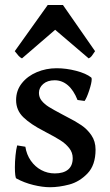

<svg xmlns="http://www.w3.org/2000/svg" viewBox="-20 -746 448 780"><path d="M46.4 -21Q43.5 -22.5 42 -34.9Q40.5 -47.4 40.5 -66.4Q40.5 -89.8 43 -114.5Q45.4 -139.2 49.8 -155.3L83 -149.9Q87.9 -118.2 105 -93.5Q122.1 -68.8 147.5 -55.2Q172.9 -41.5 202.6 -41.5Q237.8 -41.5 256.6 -57.1Q275.4 -72.8 275.4 -103.5Q275.4 -126.5 261 -144.5Q246.6 -162.6 225.3 -176Q204.1 -189.5 167.5 -208.5L156.7 -214.4Q105 -240.7 75.2 -269.3Q45.4 -297.9 45.4 -339.4Q45.4 -378.4 68.6 -407.7Q91.8 -437 129.6 -452.9Q167.5 -468.8 210 -468.8Q249 -468.8 289.3 -458.3Q329.6 -447.8 350.6 -431.2Q352.5 -429.7 352.5 -423.8Q352.5 -409.2 342.3 -378.2Q332 -347.2 323.7 -335.9L294.9 -339.8Q279.3 -379.4 255.6 -399.7Q231.9 -419.9 202.1 -419.9Q172.9 -419.9 155.5 -404.8Q138.2 -389.6 138.2 -368.7Q138.2 -350.6 149.4 -336.7Q160.6 -322.8 178.7 -311.5Q196.8 -300.3 231.9 -281.7L248.5 -272.9Q286.1 -253.9 310.3 -237.5Q334.5 -221.2 351.3 -196.5Q368.2 -171.9 368.2 -138.2Q368.2 -75.2 335.4 -41.3Q302.7 -7.3 261.2 3.7Q219.7 14.6 183.1 14.6Q152.8 14.6 115.2 5.4Q77.6 -3.9 46.4 -21ZM204.1 -625 69.3 -508.8Q62 -512.2 55.7 -519Q49.3 -525.9 40 -538.1L173.8 -725.6H235.8L366.2 -538.1Q357.4 -524.4 352.5 -518.3Q347.7 -512.2 340.3 -508.8Z"/></svg>

Font: David Libre Medium
Style: Regular
Weight: 500
Version: Version 1.000